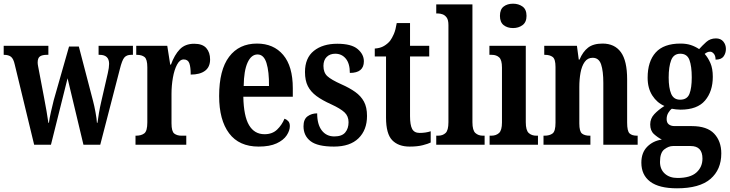

<svg xmlns="http://www.w3.org/2000/svg" viewBox="-22 -784 3953 1040"><path d="M58 -434Q51 -466 37.5 -476.5Q24 -487 0 -487H-2V-536H240V-487H231Q207 -487 194.5 -478.5Q182 -470 182 -445Q182 -437 184.5 -424.5Q187 -412 189 -401L216 -259Q223 -223 230 -182.5Q237 -142 240 -119H243Q246 -143 254 -178Q262 -213 269 -241L352 -532H405L482 -237Q489 -211 495.5 -175Q502 -139 503 -119H506Q509 -142 514 -172Q519 -202 527 -236L562 -388Q569 -418 569 -438Q569 -487 518 -487H512V-536H698V-487H688Q664 -487 651.5 -472.5Q639 -458 627 -409L521 0H430L344 -360L254 0H163Z M712 0V-49H715Q743 -49 759.5 -61.5Q776 -74 776 -121V-419Q776 -463 761 -475Q746 -487 719 -487H716V-536H884L900 -434H904Q923 -487 952 -517Q981 -547 1030 -547Q1075 -547 1095.5 -523.5Q1116 -500 1116 -462Q1116 -421 1088.5 -400.5Q1061 -380 1011 -380Q1011 -421 1003.5 -441.5Q996 -462 973 -462Q952 -462 937 -434Q922 -406 914.5 -363Q907 -320 907 -276V-116Q907 -72 922 -60.5Q937 -49 961 -49H987V0Z M1379 10Q1273 10 1219 -62Q1165 -134 1165 -264Q1165 -405 1219 -476.5Q1273 -548 1370 -548Q1460 -548 1512 -486.5Q1564 -425 1564 -306V-260H1296Q1298 -155 1327 -106Q1356 -57 1411 -57Q1453 -57 1479 -82Q1505 -107 1519 -141Q1531 -137 1539.5 -127.5Q1548 -118 1548 -101Q1548 -77 1531 -51Q1514 -25 1476.5 -7.5Q1439 10 1379 10ZM1435 -318Q1436 -396 1421.5 -442.5Q1407 -489 1373 -489Q1339 -489 1319 -445Q1299 -401 1298 -318Z M1787 10Q1698 10 1660 -19.5Q1622 -49 1622 -100Q1622 -138 1644 -154Q1666 -170 1696 -170Q1696 -110 1721 -77.5Q1746 -45 1789 -45Q1830 -45 1848 -66.5Q1866 -88 1866 -122Q1866 -155 1844 -175.5Q1822 -196 1772 -219Q1723 -241 1692 -264Q1661 -287 1645.5 -317.5Q1630 -348 1630 -394Q1630 -470 1678 -508.5Q1726 -547 1805 -547Q1881 -547 1915 -518.5Q1949 -490 1949 -452Q1949 -389 1873 -389Q1873 -440 1851 -466.5Q1829 -493 1794 -493Q1765 -493 1747.5 -475.5Q1730 -458 1730 -427Q1730 -391 1751 -371.5Q1772 -352 1828 -327Q1871 -308 1902 -286Q1933 -264 1949.5 -233.5Q1966 -203 1966 -156Q1966 -80 1920 -35Q1874 10 1787 10Z M2197 10Q2136 10 2102.5 -24.5Q2069 -59 2069 -147V-478H2008V-521Q2038 -523 2058 -535Q2078 -547 2091 -563Q2102 -578 2111.5 -600Q2121 -622 2127 -659H2199V-536H2303V-478H2199V-155Q2199 -107 2210.5 -85.5Q2222 -64 2251 -64Q2284 -64 2311 -73V-12Q2297 -5 2268 2.5Q2239 10 2197 10Z M2341 0V-49H2351Q2376 -49 2391.5 -63.5Q2407 -78 2407 -122V-648Q2407 -676 2397.5 -689Q2388 -702 2375 -706.5Q2362 -711 2351 -711H2341V-760H2537V-122Q2537 -78 2553 -63.5Q2569 -49 2594 -49H2603V0Z M2757 -632Q2726 -632 2706 -648Q2686 -664 2686 -698Q2686 -733 2706 -748.5Q2726 -764 2757 -764Q2787 -764 2808.5 -748.5Q2830 -733 2830 -698Q2830 -664 2808.5 -648Q2787 -632 2757 -632ZM2630 0V-49H2639Q2665 -49 2681 -63.5Q2697 -78 2697 -121V-418Q2697 -459 2682 -473Q2667 -487 2642 -487H2629V-536H2826V-122Q2826 -78 2842 -63.5Q2858 -49 2883 -49H2892V0Z M2922 0V-49H2927Q2955 -49 2971 -61Q2987 -73 2987 -119V-421Q2987 -464 2971.5 -475.5Q2956 -487 2930 -487H2926V-536H3103L3113 -461H3117Q3135 -504 3163.5 -526Q3192 -548 3242 -548Q3307 -548 3341 -501.5Q3375 -455 3375 -354V-120Q3375 -74 3388 -61.5Q3401 -49 3428 -49H3432V0H3246V-335Q3246 -399 3234 -435Q3222 -471 3188 -471Q3161 -471 3145 -448.5Q3129 -426 3122.5 -390Q3116 -354 3116 -313V-115Q3116 -72 3130.5 -60.5Q3145 -49 3172 -49H3176V0Z M3645 236Q3548 236 3500 200Q3452 164 3452 97Q3452 43 3483.5 11Q3515 -21 3563 -28Q3541 -39 3520.5 -57.5Q3500 -76 3500 -110Q3500 -142 3522 -165.5Q3544 -189 3577 -210Q3537 -227 3511.5 -266.5Q3486 -306 3486 -363Q3486 -451 3529.5 -499.5Q3573 -548 3664 -548Q3696 -548 3720 -540Q3744 -532 3765 -518Q3782 -537 3803.5 -556.5Q3825 -576 3856 -576Q3882 -576 3896 -559Q3910 -542 3910 -519Q3910 -496 3897.5 -478.5Q3885 -461 3854 -461Q3854 -482 3844.5 -493Q3835 -504 3825 -504Q3815 -504 3808 -500.5Q3801 -497 3795 -492Q3813 -472 3826 -442.5Q3839 -413 3839 -368Q3839 -289 3797 -239.5Q3755 -190 3664 -190Q3655 -190 3640 -191.5Q3625 -193 3617 -195Q3607 -188 3598 -173Q3589 -158 3589 -139Q3589 -119 3601 -110Q3613 -101 3632 -101H3725Q3808 -101 3846.5 -60Q3885 -19 3885 47Q3885 135 3826 185.5Q3767 236 3645 236ZM3662 -244Q3700 -244 3712.5 -275.5Q3725 -307 3725 -365Q3725 -425 3712.5 -459Q3700 -493 3663 -493Q3627 -493 3613.5 -458Q3600 -423 3600 -364Q3600 -308 3613.5 -276Q3627 -244 3662 -244ZM3648 180Q3717 180 3750 150.5Q3783 121 3783 75Q3783 7 3719 7H3623Q3600 7 3576.5 25Q3553 43 3553 93Q3553 133 3579 156.5Q3605 180 3648 180Z"/></svg>

Font: Noto Serif Tamil ExtraCondensed
Style: Bold
Weight: 700
Width: 2
Designer: Indian Type Foundry, Tom Grace, and the Monotype Design Team
Foundry: Monotype Imaging Inc.
Version: Version 2.004; ttfautohint (v1.8.4.7-5d5b)